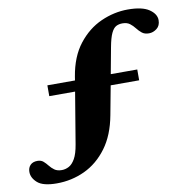

<svg xmlns="http://www.w3.org/2000/svg" viewBox="-144 -766 974 996"><g transform="rotate(-10 343.5 -268.0)"><path d="M75.5 145Q3.5 145 -25.8 119.2Q-55 93.5 -55 62Q-55 40 -41.8 26.2Q-28.5 12.5 -4 12.5Q15 12.5 27 23Q39 33.5 49.5 47Q60 60.5 74.5 71Q89 81.5 113 81.5Q132 81.5 150.2 72Q168.5 62.5 183.2 36.8Q198 11 206 -37.5L251 -307.5H115V-364.5H260.5L263.5 -384Q280.5 -487 331.5 -552.2Q382.5 -617.5 452 -648.5Q521.5 -679.5 594 -679.5Q669.5 -679.5 705.8 -654.8Q742 -630 742 -597.5Q742 -568.5 722.8 -553.5Q703.5 -538.5 681.5 -538.5Q658.5 -538.5 644.5 -549.8Q630.5 -561 619 -576Q607.5 -591 592.8 -602.2Q578 -613.5 554 -613.5Q535 -613.5 520.5 -605.8Q506 -598 494.8 -574.2Q483.5 -550.5 474.5 -502L449 -364.5H588.5V-307.5H438.5L410 -155.5Q391 -52.5 341.5 14Q292 80.5 223 112.8Q154 145 75.5 145Z"/></g></svg>

Font: Newsreader 16pt ExtraBold
Style: Italic
Weight: 800
Italic angle: -17°
Designer: Hugues Gentile
Foundry: Production Type
Version: Version 1.003; ttfautohint (v1.8.3)